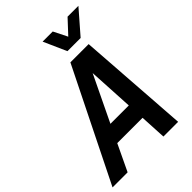

<svg xmlns="http://www.w3.org/2000/svg" viewBox="-294 -1035 1153 1153"><g transform="rotate(-45 282.5 -458.0)"><path d="M-35 0 317 -710H472L522 0H397L388 -168H173L93 0ZM366 -570 226 -279H382ZM591 -916 464 -770H352L287 -916H373L417 -828L499 -916Z"/></g></svg>

Font: Geist Mono SemiBold
Style: Italic
Weight: 600
Italic angle: -12°
Monospace: yes
Designer: Basement.studio, Andrés Briganti, Mateo Zaragoza
Foundry: Basement.studio, Vercel, Andrés Briganti, Guido Ferreyra, Mateo Zaragoza
Version: Version 1.500; ttfautohint (v1.8.4.7-5d5b)